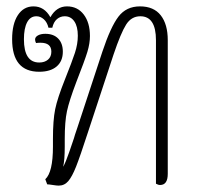

<svg xmlns="http://www.w3.org/2000/svg" viewBox="-20 -576 630 602"><path d="M506 -450V-31Q506 4 482 4Q476 4 469 0V-450Q469 -525 420 -525Q392 -525 375.5 -499Q359 -473 336 -405L256 -162Q231 -85 218.5 -53.5Q206 -22 194 -8Q182 6 164 6Q158 6 145.5 4Q133 2 128 2L122 -14Q146 -36 146 -116V-140Q146 -199 153 -233.5Q160 -268 184 -328Q206 -383 215 -410.5Q224 -438 224 -464Q224 -493 213 -509Q202 -525 183 -525Q169 -525 158.5 -516Q148 -507 144 -489H132Q128 -506 117.5 -515.5Q107 -525 94 -525Q75 -525 65 -506Q55 -487 55 -453Q55 -380 103 -380Q120 -380 130.5 -389Q141 -398 141 -414Q141 -442 107 -442Q98 -442 93 -441Q90 -447 90 -452Q90 -460 99 -465Q108 -470 122 -470Q148 -470 162.5 -455Q177 -440 177 -414Q177 -384 157.5 -367.5Q138 -351 103 -351Q18 -351 18 -453Q18 -501 36 -528.5Q54 -556 85 -556Q119 -556 138 -522Q157 -556 190 -556Q223 -556 242.5 -530.5Q262 -505 262 -463Q262 -440 254 -413.5Q246 -387 219 -318Q197 -260 190 -227.5Q183 -195 183 -140V-116Q183 -74 178 -53Q186 -67 197 -99Q208 -131 212 -143Q213 -148 223 -177L301 -414Q327 -492 351.5 -524Q376 -556 419 -556Q462 -556 484 -528Q506 -500 506 -450Z"/></svg>

Font: Thasadith
Style: Regular
Weight: 400
Designer: Cadson Demak Co.,Ltd.
Foundry: Cadson Demak Co.,Ltd.
Version: Version 1.000; ttfautohint (v1.6)